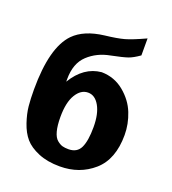

<svg xmlns="http://www.w3.org/2000/svg" viewBox="-130 -794 809 903"><g transform="rotate(20 274.5 -342.5)"><path d="M34 -288Q34 -499 110 -577Q160 -628 259 -640Q321 -647 355 -656.5Q389 -666 454 -696V-611Q423 -589 400 -581Q377 -573 318 -561Q253 -549 208.5 -507.5Q164 -466 164 -387V-374Q219 -465 306 -473Q370 -472 418 -432.5Q466 -393 487 -340Q508 -287 508 -232Q508 -110 439 -49.5Q370 11 271 11Q209 11 163.5 -8Q118 -27 94 -55Q70 -83 55.5 -126Q41 -169 37.5 -205Q34 -241 34 -288ZM195 -209Q195 -166 202.5 -138Q210 -110 224.5 -98Q239 -86 251.5 -82.5Q264 -79 282 -79Q325 -79 341.5 -113.5Q358 -148 358 -217Q358 -283 336 -322Q314 -361 279 -361Q243 -361 219 -321.5Q195 -282 195 -209Z"/></g></svg>

Font: Coval
Style: Black
Weight: 1000
Foundry: Context Ltd
Version: Version 001.000